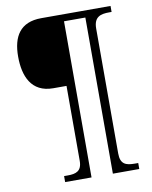

<svg xmlns="http://www.w3.org/2000/svg" viewBox="-94 -830 800 1010"><g transform="rotate(-10 306.0 -324.5)"><path d="M171 111H312V-723H426V111H567V79H549C501 79 472 69 472 11V-656C472 -719 509 -728 554 -728H567V-760H197C84 -760 42 -689 42 -582C42 -478 78 -386 195 -386H266V14C266 69 235 79 191 79H171Z"/></g></svg>

Font: Noto Serif Tamil Light
Style: Italic
Weight: 300
Italic angle: -12°
Designer: Indian Type Foundry, Tom Grace, and the Monotype Design Team
Foundry: Monotype Imaging Inc.
Version: Version 2.003